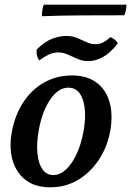

<svg xmlns="http://www.w3.org/2000/svg" viewBox="-20 -788 558 817"><path d="M194 9Q129 9 88.5 -22.5Q48 -54 33 -108Q18 -162 31 -230Q45 -302 80.5 -355Q116 -408 169 -437.5Q222 -467 286 -467Q349 -467 389.5 -437.5Q430 -408 445.5 -356Q461 -304 450 -236Q438 -165 401.5 -109.5Q365 -54 312 -22.5Q259 9 194 9ZM207 -43Q235 -43 260.5 -66.5Q286 -90 305.5 -131.5Q325 -173 335 -227Q350 -309 333 -362Q316 -415 271 -415Q229 -415 195 -366.5Q161 -318 146 -240Q135 -182 139 -137.5Q143 -93 160.5 -68Q178 -43 207 -43ZM356 -528Q335 -528 319 -534Q303 -540 288.5 -547Q274 -554 259 -559.5Q244 -565 227 -565Q206 -565 186 -555Q166 -545 147 -531Q140 -540 137.5 -551Q135 -562 136 -577Q171 -612 203 -623.5Q235 -635 261 -635Q289 -635 309.5 -626Q330 -617 348.5 -608.5Q367 -600 387 -600Q405 -600 420.5 -608.5Q436 -617 450 -630Q459 -626 467.5 -620Q476 -614 481 -603Q450 -563 418.5 -545.5Q387 -528 356 -528ZM158 -719Q158 -727 160 -743Q162 -759 167 -768H518Q518 -758 516 -746.5Q514 -735 509 -723Q411 -723 323 -722.5Q235 -722 158 -719Z"/></svg>

Font: Vollkorn Medium
Style: Italic
Weight: 500
Italic angle: -11°
Designer: Friedrich Althausen
Foundry: Friedrich Althausen
Version: Version 5.000